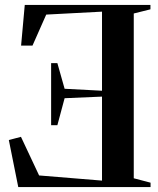

<svg xmlns="http://www.w3.org/2000/svg" viewBox="-20 -763 645 783"><path d="M525.5 -36 594 -18V0H54.5L16 -192L65.5 -205L139.5 -47.5L396 -26.5V-369L243.5 -362.5L214 -252.5H188.5V-505.5H214L243.5 -401L396 -393V-715.5L168.5 -703.5L112.5 -577H66L81 -743H593.5V-725L525.5 -708Z"/></svg>

Font: Merriweather 144pt SemiBold
Style: Regular
Weight: 600
Version: Version 2.100